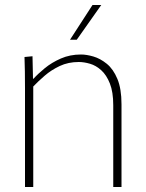

<svg xmlns="http://www.w3.org/2000/svg" viewBox="-20 -748 586 768"><path d="M80 -395Q80 -433 79.5 -462Q79 -491 78 -520L110 -523L112 -433H114Q132 -453 159.5 -475.5Q187 -498 223.5 -514Q260 -530 304 -530Q326 -530 353.5 -522Q381 -514 407 -493Q433 -472 449.5 -432.5Q466 -393 466 -331V0H433V-327Q433 -380 419.5 -414Q406 -448 385 -467Q364 -486 340 -493Q316 -500 295 -500Q253 -500 219 -484Q185 -468 158.5 -445Q132 -422 113 -402V0H80ZM260 -589 350 -728H385L287 -589Z"/></svg>

Font: Murecho ExtraLight
Style: Regular
Weight: 200
Designer: Neil Summerour
Foundry: Positype
Version: Version 1.010; ttfautohint (v1.8.3)